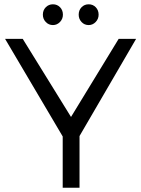

<svg xmlns="http://www.w3.org/2000/svg" viewBox="-20 -883 665 903"><path d="M3.9 0ZM620.1 -700.2 354 -243.2V0H274.9V-241.2L3.9 -700.2H86.9L314 -333L538.1 -700.2ZM275.9 -814Q275.9 -793.9 262 -779.5Q248 -765.1 229 -765.1Q209 -765.1 195.3 -779.5Q181.6 -793.9 181.6 -814Q181.6 -835 195.3 -848.9Q209 -862.8 229 -862.8Q249 -862.8 262.5 -848.9Q275.9 -835 275.9 -814ZM443.8 -814Q443.8 -793.9 429.9 -779.5Q416 -765.1 397 -765.1Q377 -765.1 363.5 -779.5Q350.1 -793.9 350.1 -814Q350.1 -835 363.5 -848.9Q377 -862.8 397 -862.8Q417 -862.8 430.4 -848.9Q443.8 -835 443.8 -814Z"/></svg>

Font: Argentum Sans Light
Style: Regular
Weight: 300
Designer: Julieta Ulanovsky (Modified by Cristiano Sobral)
Foundry: Julieta Ulanovsky
Version: Version 1.000; ttfautohint (v1.5.65-e2d9)